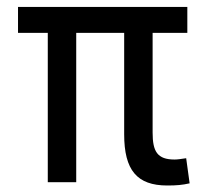

<svg xmlns="http://www.w3.org/2000/svg" viewBox="-20 -538 626 567"><path d="M474.1 9.8C501.5 9.8 518.1 8.3 540 3.4L529.8 -70.8C514.2 -68.4 503.9 -66.9 495.6 -66.9C444.3 -66.9 430.7 -90.8 430.7 -146.5V-440.9H533.2V-517.6H33.2V-440.9H121.1V0H205.1V-440.9H346.7V-141.6C346.7 -35.6 384.3 9.8 474.1 9.8Z"/></svg>

Font: Cascadia Code SemiLight
Style: Regular
Weight: 350
Monospace: yes
Designer: Aaron Bell
Foundry: Saja Typeworks
Version: Version 2404.023